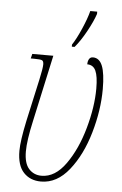

<svg xmlns="http://www.w3.org/2000/svg" viewBox="-54 -780 525 828"><g transform="rotate(5 209.0 -366.5)"><path d="M51 -115Q51 -158 70 -247L110 -428Q121 -478 121 -495Q121 -509 114 -512.5Q107 -516 79 -516H65L70 -536H161L98 -247Q79 -162 79 -115Q79 -63 100.5 -39.5Q122 -16 155 -16Q214 -16 260 -81Q306 -146 332 -239Q358 -332 358 -411Q358 -464 347 -488Q336 -512 310 -512Q310 -526 315.5 -535Q321 -544 332 -544Q360 -544 373 -511.5Q386 -479 386 -411Q386 -320 357.5 -221.5Q329 -123 276.5 -57Q224 9 155 9Q108 9 79.5 -21.5Q51 -52 51 -115ZM237 -591Q255 -618 275 -664Q295 -710 303 -742H333V-732Q322 -699 297.5 -654.5Q273 -610 249 -582H237Z"/></g></svg>

Font: Noto Serif CondThin
Style: Italic
Weight: 250
Width: 3
Italic angle: -12°
Designer: Monotype Design Team
Foundry: Monotype Imaging Inc.
Version: Version 1.001